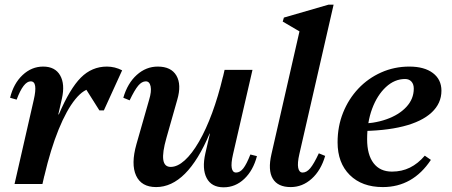

<svg xmlns="http://www.w3.org/2000/svg" viewBox="-20 -785 1928 819"><path d="M119 -34 168 -297H231Q278 -407 325 -454Q372 -501 436 -501Q470 -501 501 -485L423 -314H404L327 -436H375V-408Q339 -408 301.5 -362Q264 -316 230 -232.5Q196 -149 169 -34ZM42 0 124 -359Q133 -398 130 -418Q127 -438 111 -438Q80 -438 51 -360L23 -368Q38 -429 76.5 -465Q115 -501 164 -501Q215 -501 236.5 -463.5Q258 -426 244 -364L161 0Z M646 13Q583 13 560.5 -36Q538 -85 562 -170L616 -359Q627 -395 622.5 -416.5Q618 -438 602 -438Q585 -438 569.5 -419.5Q554 -401 533 -357L506 -368Q524 -430 563.5 -465.5Q603 -501 653 -501Q710 -501 732.5 -462.5Q755 -424 736 -359L690 -197Q672 -134 676.5 -103.5Q681 -73 708 -73Q737 -73 768 -101Q799 -129 829 -181Q859 -233 885 -303.5Q911 -374 931 -458H980L936 -215H874Q778 13 646 13ZM934 14Q882 14 861.5 -25.5Q841 -65 856 -131L938 -487H1057L974 -127Q965 -88 968.5 -68.5Q972 -49 987 -49Q1004 -49 1018 -67Q1032 -85 1048 -126L1076 -119Q1060 -58 1022 -22Q984 14 934 14Z M1220 13Q1165 13 1143.5 -23Q1122 -59 1138 -128L1267 -693L1290 -632L1186 -693L1191 -710L1381 -765H1403L1257 -128Q1248 -89 1252 -69Q1256 -49 1271 -49Q1288 -49 1303.5 -67.5Q1319 -86 1340 -131L1367 -120Q1349 -58 1309.5 -22.5Q1270 13 1220 13Z M1613 13Q1524 13 1472 -38.5Q1420 -90 1420 -178Q1420 -246 1443.5 -304.5Q1467 -363 1508.5 -407Q1550 -451 1606 -476Q1662 -501 1726 -501Q1790 -501 1826.5 -473.5Q1863 -446 1863 -398Q1863 -344 1821 -305Q1779 -266 1699.5 -246Q1620 -226 1507 -226V-257Q1574 -257 1628 -276Q1682 -295 1713.5 -329Q1745 -363 1745 -407Q1745 -426 1735 -437Q1725 -448 1708 -448Q1663 -448 1626 -413.5Q1589 -379 1567.5 -321.5Q1546 -264 1546 -191Q1546 -125 1573.5 -89Q1601 -53 1652 -53Q1694 -53 1728.5 -70Q1763 -87 1792 -121L1818 -103Q1741 13 1613 13Z"/></svg>

Font: Platypi Light Medium
Style: Italic
Weight: 500
Italic angle: -13°
Version: Version 1.200